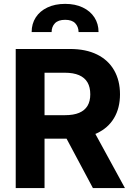

<svg xmlns="http://www.w3.org/2000/svg" viewBox="-20 -956 672 976"><path d="M59.9 -707H336.6Q416.5 -707 473.5 -678.9Q530.5 -650.7 560.2 -598.6Q590 -546.5 590 -476.5Q590 -407 559.9 -356.2Q529.9 -305.3 471.9 -278.3Q413.8 -251.2 333.2 -251.2H145.9V-370.5H309.9Q354 -370.5 382.3 -382.5Q410.6 -394.5 424.8 -417.9Q438.9 -441.3 438.9 -476.5Q438.9 -512.8 424.8 -537.1Q410.6 -561.4 381.8 -573.9Q353 -586.3 309.5 -586.3H206.4V0H59.9ZM615.1 0H452.3L280.9 -321.3H439.6ZM311.3 -936.3Q362.4 -936.3 400.7 -918Q439 -899.8 460 -867.4Q480.9 -835.1 480.9 -793.1H379.5Q378.9 -820.5 362.3 -837.9Q345.6 -855.3 311.3 -855.3Q276.1 -855.3 259.2 -837.7Q242.4 -820.1 242.4 -793.1H140.9Q140.9 -835.1 161.7 -867.4Q182.6 -899.8 221.1 -918Q259.6 -936.3 311.3 -936.3Z"/></svg>

Font: Pretendard GOV Variable
Style: Regular
Weight: 400
Designer: Base glyphs from Inter by Rasmus Andersson; Hangul glyphs from Noto Sans CJK(Source Han Sans) by Jang Soo-young and Kang
Foundry: Kil Hyung-jin
Version: Version 1.307;Glyphs 3.2 (3192)